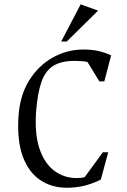

<svg xmlns="http://www.w3.org/2000/svg" viewBox="-20 -851 583 882"><path d="M286.9 11.5Q217.2 11.5 164.4 -24.1Q111.5 -59.6 84.6 -132.4Q57.7 -205.3 65 -317.5Q71.4 -412.5 113.5 -480.8Q155.6 -549 221.5 -586.2Q287.4 -623.5 363.5 -623.5Q405.4 -623.5 436.9 -615.5Q468.5 -607.5 490.5 -596.5L459.1 -477H436.5L382 -566Q374.6 -568.9 355.1 -570.1Q335.6 -571.4 322.5 -571.4Q261.5 -571.4 224.9 -548.6Q188.3 -525.9 170.2 -474Q152.1 -422.1 145.5 -334.1Q139.1 -230.3 162.9 -163.7Q186.7 -97 231.5 -65Q276.2 -33 331.7 -33Q341.1 -33 351.7 -34.1Q362.4 -35.2 369 -37.2L452.6 -151.5H477.1L443.1 -25.9Q403.4 -6.4 365.7 2.5Q327.9 11.5 286.9 11.5ZM261 -660.1 350.5 -831 430.5 -802.1 286.4 -660.1Z"/></svg>

Font: Ancizar Serif Light
Style: Italic
Weight: 300
Italic angle: -4°
Designer: Cesar Puertas, Viviana Monsalve, Julian Moncada, Julian Prieto, Jose Castro, Felipe Aragon, Mariel Hernandez, Sara Alarc
Version: Version 8.100